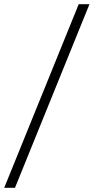

<svg xmlns="http://www.w3.org/2000/svg" viewBox="-80 -770 444 910"><path d="M-60 120 293 -750H344L-9 120Z"/></svg>

Font: Spectral SC
Style: Italic
Weight: 400
Italic angle: -10°
Designer: Jean-Baptiste Levee
Foundry: Production Type
Version: Version 2.001